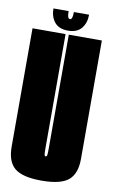

<svg xmlns="http://www.w3.org/2000/svg" viewBox="-89 -828 516 878"><g transform="rotate(10 169.0 -388.5)"><path d="M168.5 4Q80 4 43.8 -26Q7.5 -56 7.5 -125.5V-675H161V-146.5Q161 -126.5 162 -117.5Q163 -108.5 168.5 -108.5Q174 -108.5 175 -117.5Q176 -126.5 176 -146.5V-675H329.5V-125.5Q329.5 -56 293.2 -26Q257 4 168.5 4ZM169 -692.5Q126.5 -692.5 106.2 -717.5Q86 -742.5 86 -781H156.5Q156.5 -761.5 159.5 -753.8Q162.5 -746 169 -746Q181 -746 181 -781H251.5Q251.5 -742.5 231 -717.5Q210.5 -692.5 169 -692.5Z"/></g></svg>

Font: Anybody UltraCondensed ExtraBold
Style: Regular
Weight: 800
Width: 1
Designer: Tyler Finck
Foundry: Etcetera Type Company
Version: Version 1.010; ttfautohint (v1.8.3) -l 8 -r 50 -G 200 -x 14 